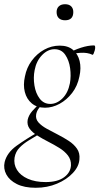

<svg xmlns="http://www.w3.org/2000/svg" viewBox="-63 -608 471 909"><path d="M106 281Q52 281 17 263.5Q-18 246 -33 218Q-48 190 -41 159Q-30 115 15 82.5Q60 50 117 18L124 26Q99 41 73.5 56.5Q48 72 29.5 91Q11 110 6 138Q1 170 17.5 196.5Q34 223 69 238.5Q104 254 153 254Q209 254 240 231.5Q271 209 273 175Q274 148 258.5 128Q243 108 218 92.5Q193 77 165.5 63Q138 49 114 34Q90 19 77 1Q64 -17 68 -41Q73 -63 89.5 -82Q106 -101 131 -123L142 -115Q130 -108 120 -94Q110 -80 108 -65Q105 -44 119.5 -28Q134 -12 158.5 1.5Q183 15 210.5 29Q238 43 262.5 59Q287 75 301.5 96Q316 117 313 146Q311 180 282 211Q253 242 207 261.5Q161 281 106 281ZM150 -98Q112 -98 87.5 -118.5Q63 -139 54.5 -172.5Q46 -206 55 -246Q63 -288 87.5 -321Q112 -354 146.5 -373Q181 -392 220 -392Q259 -392 282.5 -372Q306 -352 314 -319Q322 -286 313 -246Q304 -201 278.5 -168Q253 -135 219 -116.5Q185 -98 150 -98ZM175 -116Q206 -116 232.5 -142Q259 -168 268 -214Q274 -248 269 -285Q264 -322 246 -348.5Q228 -375 195 -375Q163 -375 136 -347Q109 -319 101 -276Q94 -241 100 -203.5Q106 -166 125 -141Q144 -116 175 -116ZM257 -346 256 -353Q286 -371 320 -382Q354 -393 382 -393Q387 -393 387.5 -385.5Q388 -378 385.5 -369Q383 -360 380 -353.5Q377 -347 374 -349Q351 -360 318.5 -358Q286 -356 257 -346ZM245 -512Q226 -512 215.5 -522Q205 -532 205 -551Q205 -568 215.5 -578Q226 -588 245 -588Q264 -588 274 -578Q284 -568 284 -551Q284 -512 245 -512Z"/></svg>

Font: Cormorant Garamond Light Light
Style: Italic
Weight: 300
Italic angle: -10°
Version: Version 4.001